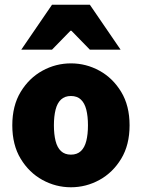

<svg xmlns="http://www.w3.org/2000/svg" viewBox="-20 -780 600 812"><path d="M280 12Q216 12 159.5 -19Q103 -50 67.5 -108.5Q32 -167 32 -250Q32 -333 67.5 -391.5Q103 -450 159.5 -481Q216 -512 280 -512Q344 -512 400.5 -481Q457 -450 492.5 -391.5Q528 -333 528 -250Q528 -167 492.5 -108.5Q457 -50 400.5 -19Q344 12 280 12ZM280 -126Q306 -126 322 -141Q338 -156 345 -184Q352 -212 352 -250Q352 -288 345 -316Q338 -344 322 -359Q306 -374 280 -374Q254 -374 238 -359Q222 -344 215 -316Q208 -288 208 -250Q208 -212 215 -184Q222 -156 238 -141Q254 -126 280 -126ZM70 -570 200 -760H360L490 -570H360L282 -650H278L200 -570Z"/></svg>

Font: Source Sans 3 Black
Style: Regular
Weight: 900
Designer: Paul D. Hunt
Foundry: Adobe
Version: Version 3.046;hotconv 1.0.118;makeotfexe 2.5.65603